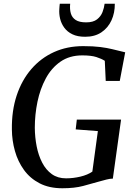

<svg xmlns="http://www.w3.org/2000/svg" viewBox="-20 -998 718 1026"><path d="M313.5 8Q242.5 8 191.5 -18.5Q140.5 -45 108 -90Q75.5 -135 59.8 -191Q44 -247 43.5 -305.5Q42 -406 69.2 -488Q96.5 -570 147.5 -629Q198.5 -688 268.8 -719.8Q339 -751.5 424.5 -751.5Q478 -751.5 515.2 -746.8Q552.5 -742 578.8 -735.5Q605 -729 624 -724.5Q630.5 -723 636.5 -721.5Q642.5 -720 649 -718.5L620 -565.5H545L540 -673Q522 -684.5 494.8 -693.2Q467.5 -702 419.5 -702Q351.5 -702 303.2 -668.5Q255 -635 224.8 -579Q194.5 -523 180.2 -454.2Q166 -385.5 166 -315Q166.5 -263.5 176 -215.5Q185.5 -167.5 205.5 -128.8Q225.5 -90 257 -67.5Q288.5 -45 333 -45Q371 -45 409.8 -54.2Q448.5 -63.5 473.5 -81L503 -297.5L384.5 -306.5L390.5 -359H627L583 -43.5Q568 -43.5 548.8 -38.5Q529.5 -33.5 508 -27.5Q470 -16.5 424 -4.2Q378 8 313.5 8ZM435 -801.5Q394 -801.5 366.8 -814.8Q339.5 -828 323.5 -850Q307.5 -872 301.2 -898Q295 -924 297 -950Q297.5 -957.5 298 -964.5Q298.5 -971.5 299.5 -978H355Q352 -949 358.5 -926.5Q365 -904 384.5 -891.2Q404 -878.5 440.5 -878.5Q478 -878.5 498.5 -894.5Q519 -910.5 527.8 -933.5Q536.5 -956.5 539 -978H593.5Q594 -929.5 575.8 -889.5Q557.5 -849.5 522.2 -825.5Q487 -801.5 435 -801.5Z"/></svg>

Font: Merriweather 36pt Medium
Style: Italic
Weight: 500
Italic angle: -7.8°
Version: Version 2.101